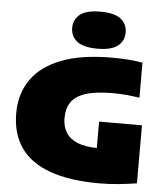

<svg xmlns="http://www.w3.org/2000/svg" viewBox="-56 -871 813 930"><g transform="rotate(5 350.0 -405.5)"><path d="M463 9Q316 9 220.2 -25.8Q124.5 -60.5 77.8 -128.2Q31 -196 31 -295Q31 -388 78.2 -457.2Q125.5 -526.5 223 -564.8Q320.5 -603 471 -603Q509 -603 548 -600.2Q587 -597.5 619 -591.5V-421Q592 -425.5 558.8 -428.8Q525.5 -432 490.5 -432Q405 -432 356 -415.8Q307 -399.5 286.5 -368.2Q266 -337 266 -291.5Q266 -250.5 284.5 -221Q303 -191.5 341.5 -176Q380 -160.5 441 -160.5Q465 -160.5 493.8 -162.5Q522.5 -164.5 545.5 -167.5L434.5 -79V-289H643V-7Q599 0 552.5 4.5Q506 9 463 9ZM395 -640Q327.5 -640 296.2 -664.5Q265 -689 265 -730Q265 -771.5 296.2 -795.8Q327.5 -820 395 -820Q463 -820 494 -795.8Q525 -771.5 525 -730Q525 -689 494 -664.5Q463 -640 395 -640Z"/></g></svg>

Font: Encode Sans SC SemiExpanded Black
Style: Regular
Weight: 900
Width: 6
Designer: Multiple Designers
Foundry: Impallari Type
Version: Version 3.002